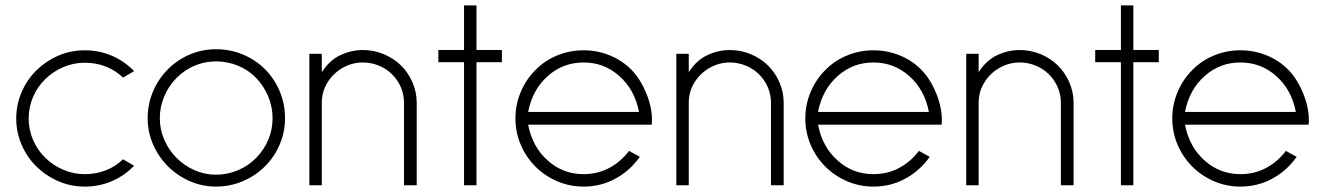

<svg xmlns="http://www.w3.org/2000/svg" viewBox="-20 -685 4900 710"><path d="M115 -69Q80 -103 60 -149.5Q40 -196 40 -247Q40 -298 60 -344.5Q80 -391 115 -425Q151 -460 196.5 -479.5Q242 -499 294 -499Q347 -499 393.5 -479Q440 -459 476 -422L435 -398Q407 -425 371 -439Q335 -453 294 -453Q252 -453 214.5 -437Q177 -421 148 -393Q119 -365 102.5 -327Q86 -289 86 -247Q86 -205 102.5 -167Q119 -129 148 -101Q177 -73 214.5 -57Q252 -41 294 -41Q335 -41 371 -55Q407 -69 435 -96L476 -72Q440 -35 393.5 -15Q347 5 294 5Q242 5 196.5 -14.5Q151 -34 115 -69Z M601 -70Q566 -105 546 -151Q526 -197 526 -248Q526 -300 546 -347Q566 -394 601 -429Q636 -464 682 -483.5Q728 -503 779 -503Q831 -503 878 -483.5Q925 -464 960 -429Q995 -394 1014.5 -347Q1034 -300 1034 -248Q1034 -197 1014.5 -151Q995 -105 960 -70Q925 -35 878 -15Q831 5 779 5Q728 5 682 -15Q636 -35 601 -70ZM633 -397Q604 -368 587.5 -329Q571 -290 571 -248Q571 -206 587.5 -168Q604 -130 633 -101Q662 -72 699.5 -55.5Q737 -39 779 -39Q821 -39 860 -55.5Q899 -72 927 -101Q956 -130 972 -168Q988 -206 988 -248Q988 -290 971.5 -329Q955 -368 927 -397Q899 -426 860 -442Q821 -458 779 -458Q737 -458 699.5 -442Q662 -426 633 -397Z M1474 0V-305Q1474 -335 1462.5 -362Q1451 -389 1430 -410Q1409 -431 1380.5 -442.5Q1352 -454 1322 -454Q1282 -454 1247 -434Q1212 -414 1191 -380Q1170 -346 1170 -305V0H1124V-486H1170V-418Q1198 -462 1238.5 -481Q1279 -500 1322 -500Q1362 -500 1398.5 -485Q1435 -470 1463 -443Q1490 -416 1505.5 -380Q1521 -344 1521 -305V0Z M1742 -455V0H1696V-455H1601V-500H1696V-665H1742V-500H1836V-455Z M1933 -224Q1949 -141 2006 -91Q2062 -41 2138 -41Q2190 -41 2233 -64Q2276 -87 2306 -127L2346 -105Q2310 -54 2256 -24.5Q2202 5 2138 5Q2087 5 2041 -14.5Q1995 -34 1960 -69Q1925 -104 1905.5 -150Q1886 -196 1886 -247Q1886 -298 1905.5 -344.5Q1925 -391 1960 -426Q1994 -461 2040.5 -480Q2087 -499 2138 -499Q2189 -499 2235.5 -480Q2282 -461 2316 -426Q2348 -393 2369.5 -341Q2391 -289 2391 -240L2390 -224ZM2006 -404Q1949 -354 1933 -271H2343Q2327 -354 2270 -404Q2214 -454 2138 -454Q2062 -454 2006 -404Z M2831 0V-305Q2831 -335 2819.5 -362Q2808 -389 2787 -410Q2766 -431 2737.5 -442.5Q2709 -454 2679 -454Q2639 -454 2604 -434Q2569 -414 2548 -380Q2527 -346 2527 -305V0H2481V-486H2527V-418Q2555 -462 2595.5 -481Q2636 -500 2679 -500Q2719 -500 2755.5 -485Q2792 -470 2820 -443Q2847 -416 2862.5 -380Q2878 -344 2878 -305V0Z M3005 -224Q3021 -141 3078 -91Q3134 -41 3210 -41Q3262 -41 3305 -64Q3348 -87 3378 -127L3418 -105Q3382 -54 3328 -24.5Q3274 5 3210 5Q3159 5 3113 -14.5Q3067 -34 3032 -69Q2997 -104 2977.5 -150Q2958 -196 2958 -247Q2958 -298 2977.5 -344.5Q2997 -391 3032 -426Q3066 -461 3112.5 -480Q3159 -499 3210 -499Q3261 -499 3307.5 -480Q3354 -461 3388 -426Q3420 -393 3441.5 -341Q3463 -289 3463 -240L3462 -224ZM3078 -404Q3021 -354 3005 -271H3415Q3399 -354 3342 -404Q3286 -454 3210 -454Q3134 -454 3078 -404Z M3903 0V-305Q3903 -335 3891.5 -362Q3880 -389 3859 -410Q3838 -431 3809.5 -442.5Q3781 -454 3751 -454Q3711 -454 3676 -434Q3641 -414 3620 -380Q3599 -346 3599 -305V0H3553V-486H3599V-418Q3627 -462 3667.5 -481Q3708 -500 3751 -500Q3791 -500 3827.5 -485Q3864 -470 3892 -443Q3919 -416 3934.5 -380Q3950 -344 3950 -305V0Z M4171 -455V0H4125V-455H4030V-500H4125V-665H4171V-500H4265V-455Z M4362 -224Q4378 -141 4435 -91Q4491 -41 4567 -41Q4619 -41 4662 -64Q4705 -87 4735 -127L4775 -105Q4739 -54 4685 -24.5Q4631 5 4567 5Q4516 5 4470 -14.5Q4424 -34 4389 -69Q4354 -104 4334.5 -150Q4315 -196 4315 -247Q4315 -298 4334.5 -344.5Q4354 -391 4389 -426Q4423 -461 4469.5 -480Q4516 -499 4567 -499Q4618 -499 4664.5 -480Q4711 -461 4745 -426Q4777 -393 4798.5 -341Q4820 -289 4820 -240L4819 -224ZM4435 -404Q4378 -354 4362 -271H4772Q4756 -354 4699 -404Q4643 -454 4567 -454Q4491 -454 4435 -404Z"/></svg>

Font: Sulphur Point Light
Style: Regular
Weight: 300
Designer: Noponies / Dale Sattler
Foundry: Noponies
Version: Version 1.000; ttfautohint (v1.8)